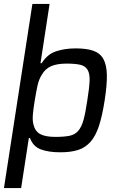

<svg xmlns="http://www.w3.org/2000/svg" viewBox="-22 -763 631 972"><path d="M-2 189 142 -743H229L183 -443H189Q217 -488 261 -503Q305 -518 362 -518Q416 -518 450.5 -506Q485 -494 501.5 -464Q518 -434 519 -383.5Q520 -333 508 -256Q496 -178 479.5 -127Q463 -76 437 -46Q411 -16 374 -4Q337 8 283 8Q223 8 184 -7Q145 -22 130 -64H124L85 189ZM258 -70Q302 -70 329.5 -75.5Q357 -81 374 -100.5Q391 -120 401 -156.5Q411 -193 420 -255Q430 -317 431.5 -353.5Q433 -390 421.5 -409.5Q410 -429 384.5 -435Q359 -441 315 -441Q267 -441 237 -428Q207 -415 190 -385Q175 -362 168 -330Q161 -298 154 -255Q147 -213 144.5 -183.5Q142 -154 147 -134Q155 -99 181 -84.5Q207 -70 258 -70Z"/></svg>

Font: Azeri Sans
Style: Italic
Weight: 400
Designer: Hector Gatti & Omnibus-Type (original fonts) / Cristiano Sobral (main changes and remastering)
Foundry: Omnibus-Type
Version: Version 0.07;August 21, 2020;FontCreator 13.0.0.2681 64-bit;